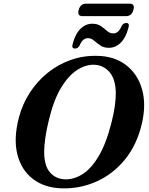

<svg xmlns="http://www.w3.org/2000/svg" viewBox="-20 -1019 814 1052"><path d="M513.5 -713Q607 -711 670.2 -662.8Q733.5 -614.5 757.8 -531.5Q782 -448.5 757.5 -342.5Q730 -224.5 664 -144.2Q598 -64 507.8 -24Q417.5 16 317.5 13Q223.5 10 160.2 -38.5Q97 -87 75.2 -172.8Q53.5 -258.5 83 -373Q102.5 -448 143.2 -511Q184 -574 241.2 -620Q298.5 -666 367.8 -690.5Q437 -715 513.5 -713ZM335.5 -36.5Q382 -34.5 429.5 -63Q477 -91.5 519 -160.5Q561 -229.5 591 -348Q603.5 -397.5 609 -437.2Q614.5 -477 614.5 -508.5Q613.5 -584.5 581 -622.8Q548.5 -661 500 -664Q452 -667 403.8 -636.2Q355.5 -605.5 315 -538.8Q274.5 -472 249 -366.5Q235 -310.5 228.8 -266.8Q222.5 -223 222 -190.5Q221.5 -112.5 253 -75.5Q284.5 -38.5 335.5 -36.5ZM576.5 -757Q548 -757 529 -770.2Q510 -783.5 494.8 -796.8Q479.5 -810 461.5 -810Q432.5 -810 415.5 -768.5Q406.5 -753 391 -753Q370.5 -753 378.5 -779Q392.5 -833.5 421 -861.2Q449.5 -889 485.5 -889Q514.5 -889 533.2 -875.8Q552 -862.5 567 -849.2Q582 -836 600.5 -836Q630.5 -836 646.5 -877Q655.5 -893 671.5 -893Q692 -893 683.5 -866.5Q669.5 -812 641 -784.5Q612.5 -757 576.5 -757ZM411 -964.5Q420.5 -999 452 -999H690Q720.5 -999 711 -965Q702 -930.5 670.5 -930.5H432.5Q402 -930.5 411 -964.5Z"/></svg>

Font: Fraunces 9pt S000 SemiBold
Style: Italic
Weight: 600
Italic angle: -16°
Version: Version 1.000; ttfautohint (v1.8.3)